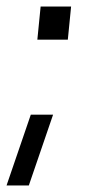

<svg xmlns="http://www.w3.org/2000/svg" viewBox="-26 -464 278 586"><path d="M88 -343 98 -444H191L181 -343ZM-6 102 68 -114H136L62 102Z"/></svg>

Font: Zilla Slab
Style: Italic
Weight: 400
Italic angle: -6°
Designer: Typotheque.com
Foundry: Typotheque type foundry
Version: Version 1.1; 2017; ttfautohint (v1.6)